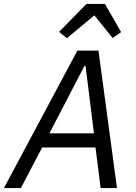

<svg xmlns="http://www.w3.org/2000/svg" viewBox="-47 -955 690 975"><path d="M547 0H464L438 -206H167L59 0H-27L346 -698H453ZM430 -278 398 -536 387 -621H382L337 -534L204 -278ZM392 -935H486L568 -792L525 -762L432 -877L293 -761L253 -793Z"/></svg>

Font: IBM Plex Sans
Style: Italic
Weight: 400
Italic angle: -11.31°
Designer: Mike Abbink, Paul van der Laan, Pieter van Rosmalen
Foundry: Bold Monday
Version: Version 3.201